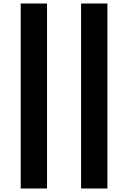

<svg xmlns="http://www.w3.org/2000/svg" viewBox="-20 -816 728 1094"><path d="M592 258V-796H442V258ZM248 258V-796H98V258Z"/></svg>

Font: Perun
Style: Bold
Weight: 700
Foundry: Copyright (c) Stefan Peev, Context Ltd, 2016
Version: Version 1.089